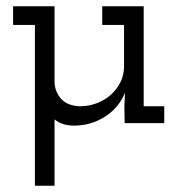

<svg xmlns="http://www.w3.org/2000/svg" viewBox="-20 -395 585 616"><path d="M155 201H92V-315H22V-375H155V-129Q157 -99 176.5 -77.5Q196 -56 236 -54Q264 -54 289.5 -63.5Q315 -73 334.5 -90Q354 -107 366 -130.5Q378 -154 378 -182V-315H308V-375H441V-54H507V0H380L379 -52L381 -97Q361 -49 316.5 -20.5Q272 8 217 8Q198 8 182.5 3Q167 -2 155 -12Z"/></svg>

Font: Josefin Slab SemiBold
Style: Regular
Weight: 600
Designer: Santiago Orozco
Foundry: Typemade
Version: Version 2.000